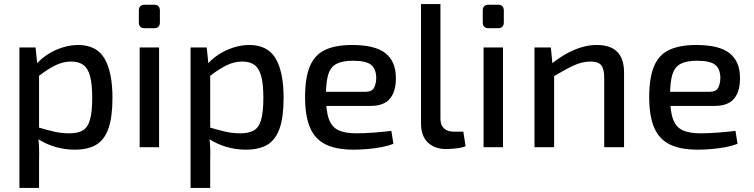

<svg xmlns="http://www.w3.org/2000/svg" viewBox="-20 -720 3686 939"><path d="M362 -500Q452 -500 491 -434Q530 -368 530 -241Q530 -146 510 -90.5Q490 -35 449.5 -11.5Q409 12 346 12Q297 12 250.5 -1.5Q204 -15 161 -43L167 -97Q211 -84 245.5 -76Q280 -68 319 -68Q360 -68 384.5 -82Q409 -96 420 -134Q431 -172 431 -241Q431 -309 420.5 -347.5Q410 -386 387.5 -402.5Q365 -419 328 -419Q290 -419 253 -401.5Q216 -384 168 -347L158 -407Q183 -435 216.5 -456Q250 -477 288 -488.5Q326 -500 362 -500ZM154 -488 164 -389 171 -376V-62L167 -50Q170 -22 171 5Q172 32 171 62V199H75V-488Z M758 -488V0H663V-488ZM733 -697Q762 -697 762 -668V-611Q762 -582 733 -582H688Q659 -582 659 -611V-668Q659 -697 688 -697Z M1199 -500Q1289 -500 1328 -434Q1367 -368 1367 -241Q1367 -146 1347 -90.5Q1327 -35 1286.5 -11.5Q1246 12 1183 12Q1134 12 1087.5 -1.5Q1041 -15 998 -43L1004 -97Q1048 -84 1082.5 -76Q1117 -68 1156 -68Q1197 -68 1221.5 -82Q1246 -96 1257 -134Q1268 -172 1268 -241Q1268 -309 1257.5 -347.5Q1247 -386 1224.5 -402.5Q1202 -419 1165 -419Q1127 -419 1090 -401.5Q1053 -384 1005 -347L995 -407Q1020 -435 1053.5 -456Q1087 -477 1125 -488.5Q1163 -500 1199 -500ZM991 -488 1001 -389 1008 -376V-62L1004 -50Q1007 -22 1008 5Q1009 32 1008 62V199H912V-488Z M1702 -500Q1815 -500 1865.5 -459.5Q1916 -419 1916 -340Q1917 -274 1887.5 -238Q1858 -202 1792 -202H1510V-271H1767Q1800 -271 1810 -292Q1820 -313 1820 -340Q1819 -385 1793.5 -404Q1768 -423 1706 -423Q1655 -423 1626 -408Q1597 -393 1585.5 -356Q1574 -319 1574 -252Q1574 -177 1588.5 -137.5Q1603 -98 1635.5 -83Q1668 -68 1722 -68Q1760 -68 1807.5 -71.5Q1855 -75 1894 -80L1904 -17Q1880 -7 1846 -0.5Q1812 6 1776 9Q1740 12 1710 12Q1624 12 1572 -14Q1520 -40 1496 -96.5Q1472 -153 1472 -245Q1472 -341 1496 -397Q1520 -453 1571 -476.5Q1622 -500 1702 -500Z M2134 -700V-139Q2134 -108 2151.5 -92Q2169 -76 2200 -76H2246L2257 -5Q2247 0 2229.5 3Q2212 6 2193.5 7.5Q2175 9 2162 9Q2106 9 2072.5 -23Q2039 -55 2039 -116V-700Z M2440 -488V0H2345V-488ZM2415 -697Q2444 -697 2444 -668V-611Q2444 -582 2415 -582H2370Q2341 -582 2341 -611V-668Q2341 -697 2370 -697Z M2899 -500Q3032 -500 3032 -366V0H2935V-338Q2935 -384 2920 -401.5Q2905 -419 2869 -419Q2826 -419 2783 -398.5Q2740 -378 2680 -342L2676 -407Q2732 -452 2788 -476Q2844 -500 2899 -500ZM2674 -488 2683 -394 2690 -380V0H2594V-488Z M3385 -500Q3498 -500 3548.5 -459.5Q3599 -419 3599 -340Q3600 -274 3570.5 -238Q3541 -202 3475 -202H3193V-271H3450Q3483 -271 3493 -292Q3503 -313 3503 -340Q3502 -385 3476.5 -404Q3451 -423 3389 -423Q3338 -423 3309 -408Q3280 -393 3268.5 -356Q3257 -319 3257 -252Q3257 -177 3271.5 -137.5Q3286 -98 3318.5 -83Q3351 -68 3405 -68Q3443 -68 3490.5 -71.5Q3538 -75 3577 -80L3587 -17Q3563 -7 3529 -0.5Q3495 6 3459 9Q3423 12 3393 12Q3307 12 3255 -14Q3203 -40 3179 -96.5Q3155 -153 3155 -245Q3155 -341 3179 -397Q3203 -453 3254 -476.5Q3305 -500 3385 -500Z"/></svg>

Font: Exo 2 Medium
Style: Regular
Weight: 500
Designer: Natanael Gama
Foundry: Natanael Gama
Version: Version 2.010